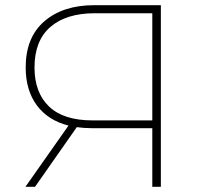

<svg xmlns="http://www.w3.org/2000/svg" viewBox="-20 -720 773 740"><path d="M567 0V-226H333Q303 -226 276 -230L115 0H78L244 -236Q165 -256 122 -314Q79 -372 79 -460Q79 -576 151 -638Q223 -700 343 -700H600V0ZM567 -256V-669H346Q235 -669 174 -616Q113 -563 113 -460Q113 -363 169 -309.5Q225 -256 336 -256Z"/></svg>

Font: Montserrat ExtraLight
Style: Regular
Weight: 200
Designer: Julieta Ulanovsky
Foundry: Julieta Ulanovsky
Version: Version 9.000; ttfautohint (v1.8.4.7-5d5b)